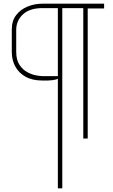

<svg xmlns="http://www.w3.org/2000/svg" viewBox="-20 -752 612 1042"><path d="M294 270V-325Q287 -320 265.5 -317Q244 -314 210 -315Q155 -315 118 -336Q81 -357 62.5 -392Q44 -427 44 -469V-592Q44 -640 68.5 -671Q93 -702 131 -717Q169 -732 210 -732H545V-706H456V0H432V-708H318V270ZM210 -339H294V-708H210Q141 -708 104.5 -674Q68 -640 68 -590V-471Q68 -427 85.5 -400.5Q103 -374 128 -360.5Q153 -347 176 -343Q199 -339 210 -339Z"/></svg>

Font: Exo Thin Thin
Style: Regular
Weight: 250
Version: Version 2.000